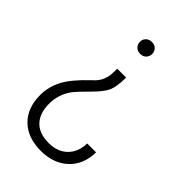

<svg xmlns="http://www.w3.org/2000/svg" viewBox="-217 -622 894 894"><g transform="rotate(45 229.5 -175.5)"><path d="M43 4.9Q43 -49.3 68.8 -98.6Q94.7 -147.9 164.6 -213.9Q206.1 -248.5 209.5 -301.8L210.4 -335.4H269Q268.1 -275.4 255.9 -246.6Q243.7 -217.8 197.8 -171.9Q151.9 -126 140.6 -111.3Q101.1 -60.1 101.1 3.9Q101.1 66.9 133.8 101.1Q166.5 135.3 229 135.3Q287.1 135.3 321.8 101.1Q356.4 66.9 357.4 9.8H416Q415 90.8 363.8 138.9Q312.5 187 229 187Q142.1 187 92.5 138.2Q43 89.4 43 4.9ZM196.3 -499Q196.3 -515.1 207.3 -526.4Q218.3 -537.6 236.8 -537.6Q255.4 -537.6 266.1 -526.4Q276.9 -515.1 276.9 -499Q276.9 -482.4 266.1 -470.9Q255.4 -459.5 236.8 -459.5Q218.3 -459.5 207.3 -470.9Q196.3 -482.4 196.3 -499Z"/></g></svg>

Font: Roboto Light
Style: Regular
Weight: 300
Designer: Google
Version: Version 2.137; 2017